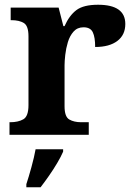

<svg xmlns="http://www.w3.org/2000/svg" viewBox="-20 -568 563 809"><path d="M20 0V-53H23Q57 -53 78.5 -65.5Q100 -78 100 -125V-415Q100 -459 80.5 -471Q61 -483 28 -483H25V-536H227L247 -458H252Q272 -503 302 -525.5Q332 -548 393 -548Q508 -548 508 -467Q508 -421 474.5 -395.5Q441 -370 381 -370Q381 -411 371 -432Q361 -453 332 -453Q306 -453 290 -435Q274 -417 266 -390.5Q258 -364 255 -337Q252 -310 252 -293V-120Q252 -76 272 -64.5Q292 -53 322 -53H354V0ZM91 208Q101 178 112.5 136Q124 94 130 61H246V71Q237 92 221 119Q205 146 186.5 172.5Q168 199 151 221H91Z"/></svg>

Font: Noto Serif Yezidi
Style: Bold
Weight: 700
Designer: Dalton Maag Ltd
Foundry: Dalton Maag Ltd
Version: Version 1.001; ttfautohint (v1.8.4.7-5d5b)